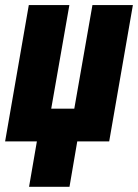

<svg xmlns="http://www.w3.org/2000/svg" viewBox="-33 -548 535 744"><path d="M131.8 -127H288.1L236.3 175.8H79.6ZM78.6 -528.3H235.8L165.5 -127H254.9L325.2 -528.3H481.9L390.1 0H-13.2Z"/></svg>

Font: Roboto Condensed Black
Style: Italic
Weight: 900
Italic angle: -12°
Designer: Christian Robertson
Foundry: Google
Version: Version 3.008; 2023